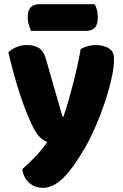

<svg xmlns="http://www.w3.org/2000/svg" viewBox="-20 -712 591 921"><path d="M128 -124Q117 -149 104.5 -180Q92 -211 78.5 -251Q65 -291 50.5 -342.5Q36 -394 20 -461Q34 -475 57.5 -485.5Q81 -496 109 -496Q144 -496 167 -481.5Q190 -467 201 -427Q221 -357 240.5 -288.5Q260 -220 280 -152H284Q296 -186 307.5 -226Q319 -266 330 -308.5Q341 -351 350.5 -393.5Q360 -436 367 -477Q384 -486 402 -491Q420 -496 440 -496Q475 -496 501 -481Q527 -466 527 -429Q527 -389 514.5 -333.5Q502 -278 482 -218.5Q462 -159 437 -102Q412 -45 387 -2Q330 96 282.5 142.5Q235 189 186 189Q146 189 119 164Q92 139 87 99Q119 72 151 38Q183 4 207 -31Q190 -36 170.5 -54.5Q151 -73 128 -124ZM129 -564Q124 -575 118.5 -591.5Q113 -608 113 -626Q113 -663 128 -677.5Q143 -692 168 -692H433Q441 -681 445 -664.5Q449 -648 449 -630Q449 -593 434.5 -578.5Q420 -564 395 -564Z"/></svg>

Font: Baloo 2 ExtraBold
Style: Regular
Weight: 800
Designer: Sarang Kulkarni and Ek Type
Foundry: Ek Type
Version: Version 1.640;hotconv 1.0.111;makeotfexe 2.5.65597; ttfautoh